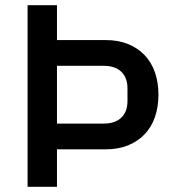

<svg xmlns="http://www.w3.org/2000/svg" viewBox="-20 -718 667 738"><path d="M86 0V-698H199V-564H386Q434 -564 471.5 -549Q509 -534 535.5 -506.5Q562 -479 575.5 -440Q589 -401 589 -354Q589 -307 575.5 -268Q562 -229 535.5 -201.5Q509 -174 471.5 -159Q434 -144 386 -144H199V0ZM199 -243H379Q422 -243 446 -265.5Q470 -288 470 -330V-378Q470 -420 446 -442.5Q422 -465 379 -465H199Z"/></svg>

Font: IBM Plex Sans Hebrew Medm
Style: Regular
Weight: 500
Designer: Mike Abbink, Paul van der Laan, Pieter van Rosmalen, Yanek Iontef
Foundry: Bold Monday
Version: Version 1.3